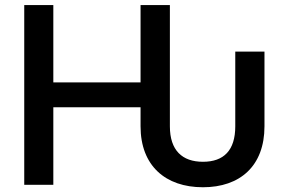

<svg xmlns="http://www.w3.org/2000/svg" viewBox="-20 -748 1161 777"><path d="M801.3 9.8C950.7 9.8 1050.3 -75.7 1050.3 -236.8V-539.1H932.1V-236.8C932.1 -139.6 885.7 -93.3 801.3 -93.3C717.3 -93.3 667.5 -139.6 667.5 -236.8V-727.5H548.8V-414.6H195.8V-727.5H78.1V0H195.8V-314H548.8V-236.8C548.8 -77.6 649.4 9.8 801.3 9.8Z"/></svg>

Font: Raveo Medium
Style: Regular
Weight: 500
Designer: Jakub Foglar, Rasmus Andersson (Inter)
Foundry: Jakubfoglar.com
Version: Version 1.100;Glyphs 3.2.3 (3260)